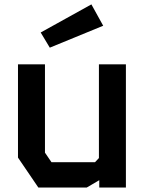

<svg xmlns="http://www.w3.org/2000/svg" viewBox="-20 -834 640 854"><path d="M420 -548V-131L402.5 -112.5H209L180 -155V-548H60V-133L150.5 0H366L421.5 -32.5V0H540V-548ZM386.5 -814.5 161 -689.5 201.5 -622 439 -719.5Z"/></svg>

Font: Kode Mono
Style: Regular
Weight: 400
Monospace: yes
Designer: Isa Ozler
Foundry: Kadena LLC
Version: Version 1.000;gftools[0.9.28]